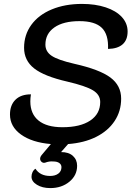

<svg xmlns="http://www.w3.org/2000/svg" viewBox="-20 -729 687 981"><path d="M532 -479Q535 -553 500 -587Q465 -621 386 -621Q304 -621 258 -589Q212 -557 212 -501Q212 -465 244.5 -443.5Q277 -422 360 -403Q489 -374 544 -333Q599 -292 599 -225Q599 -161 565.5 -110.5Q532 -60 471 -29.5Q410 1 328 7L292 48Q331 48 352.5 67.5Q374 87 374 118Q374 167 334.5 199.5Q295 232 237 232Q196 232 168.5 215Q141 198 141 174Q141 162 146 151Q151 140 161 133Q185 170 236 170Q262 170 278 158Q294 146 294 125Q294 112 283 104Q272 96 252 96Q232 94 211 102Q201 105 193 98.5Q185 92 185 82Q185 73 193 63L240 7Q144 -1 87.5 -41.5Q31 -82 31 -144Q31 -192 59 -219.5Q87 -247 138 -247Q135 -228 135 -211Q135 -147 177 -113Q219 -79 299 -79Q390 -79 441 -113Q492 -147 492 -208Q492 -245 455 -267.5Q418 -290 324 -312Q206 -339 154.5 -379.5Q103 -420 103 -485Q103 -551 140 -602Q177 -653 244.5 -681Q312 -709 399 -709Q467 -709 520 -691.5Q573 -674 602.5 -642Q632 -610 632 -568Q632 -525 606.5 -502.5Q581 -480 532 -479Z"/></svg>

Font: K2D Medium
Style: Italic
Weight: 500
Italic angle: -10°
Designer: Katatrad Aksorn Co.,Ltd.
Foundry: Cadson Demak Co.,Ltd.
Version: Version 1.000; ttfautohint (v1.6)